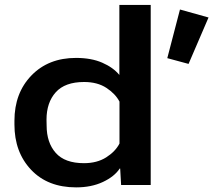

<svg xmlns="http://www.w3.org/2000/svg" viewBox="-20 -769 887 798"><path d="M40 -251.5Q40 -136.7 109.1 -63.5Q178.2 9.8 296.4 9.8Q359.9 9.8 407.7 -12.7Q455.6 -35.2 477.5 -68.4H479.5L483.4 0H606.4V-748.5H476.1V-457.5Q450.2 -488.8 404.8 -508.5Q359.4 -528.3 295.9 -528.3Q181.2 -528.3 110.6 -455.3Q40 -382.3 40 -267.1ZM173.8 -247.1 173.3 -271.5Q173.3 -342.8 211.7 -385.5Q250 -428.2 329.6 -428.2Q384.8 -428.2 422.1 -403.8Q459.5 -379.4 476.6 -346.7V-172.4Q459.5 -139.2 421.4 -115Q383.3 -90.8 329.1 -90.8Q249.5 -90.8 211.7 -133.5Q173.8 -176.3 173.8 -247.1ZM675.3 -527.3 763.7 -503.4 846.7 -696.3 728 -729.5Z"/></svg>

Font: Roboto Flex
Style: wght 600 wdth 140 opsz 13.0 GRAD 0.00 slnt 0.00 XTRA 468 XOPQ 96 YOPQ 79 YTLC 514 YTUC 712 YTAS 750 YTDE -203.00 YTFI 738
Weight: 600
Width: 8
Designer: Berlow after Robertson
Foundry: Google
Version: Version 3.100